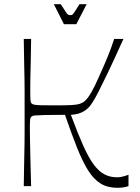

<svg xmlns="http://www.w3.org/2000/svg" viewBox="-20 -885 666 913"><path d="M93 0Q94 -72 95 -118Q96 -164 96.5 -194.5Q97 -225 97 -247.5Q97 -270 97 -293.5Q97 -317 97 -350Q97 -383 97 -406.5Q97 -430 97 -452.5Q97 -475 96.5 -505.5Q96 -536 95 -582Q94 -628 93 -700H128Q127 -625 126 -583Q125 -541 124.5 -518.5Q124 -496 124 -480.5Q124 -465 124 -444Q124 -417 125 -407.5Q126 -398 130 -393Q135 -389 144 -387Q153 -385 176 -384.5Q199 -384 246 -384Q296 -384 321.5 -385.5Q347 -387 358.5 -391Q370 -395 379 -401Q396 -414 414 -445.5Q432 -477 447 -512Q464 -550 475 -575Q486 -600 493.5 -619Q501 -638 508 -656.5Q515 -675 523 -700H567Q522 -600 493 -539.5Q464 -479 447.5 -447Q431 -415 422 -401.5Q413 -388 408 -381Q398 -369 384.5 -359.5Q371 -350 354 -345Q337 -340 317 -339Q350 -250 376 -192Q402 -134 426.5 -101.5Q451 -69 477.5 -55.5Q504 -42 536 -42Q546 -42 555 -43.5Q564 -45 573.5 -48Q583 -51 591 -54V0Q586 2 577.5 4Q569 6 559.5 7Q550 8 538 8Q491 8 458 -12.5Q425 -33 398.5 -75.5Q372 -118 346 -183.5Q320 -249 289 -339Q223 -339 190.5 -338Q158 -337 146.5 -336Q135 -335 130 -331Q124 -326 123 -313.5Q122 -301 122 -267Q122 -261 122.5 -230Q123 -199 124 -156.5Q125 -114 126 -72Q127 -30 128 0ZM284 -770 236 -865H269Q286 -839 293 -828Q300 -817 304.5 -815Q309 -813 314 -813Q320 -813 323.5 -815Q327 -817 334.5 -828Q342 -839 358 -865H392L343 -770Z"/></svg>

Font: Ojuju Light
Style: Regular
Weight: 300
Designer: Chisaokwu Joboson, Mirko Velimirovic
Foundry: Udi Foundry
Version: Version 1.000